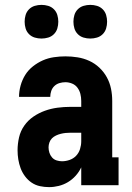

<svg xmlns="http://www.w3.org/2000/svg" viewBox="-20 -759 540 787"><path d="M181 8Q162 8 143.5 4Q125 0 109.5 -10.5Q94 -21 82.5 -36.5Q71 -52 64.5 -69.5Q58 -87 55 -105.5Q52 -124 52 -143Q52 -169 58 -195.5Q64 -222 79.5 -244Q95 -266 117 -281Q139 -296 164 -305Q189 -314 215.5 -317.5Q242 -321 269 -321H313V-345Q313 -360 309.5 -374Q306 -388 297.5 -399.5Q289 -411 275.5 -416.5Q262 -422 248 -422Q236 -422 224 -418.5Q212 -415 203 -406.5Q194 -398 190 -386Q186 -374 186 -362H58Q58 -385 64.5 -408.5Q71 -432 83.5 -452Q96 -472 115 -487Q134 -502 155.5 -511.5Q177 -521 201 -524.5Q225 -528 248 -528Q273 -528 298 -524Q323 -520 346 -509.5Q369 -499 387.5 -481.5Q406 -464 418 -442Q430 -420 435 -395.5Q440 -371 440 -345V-114H466V0H313V-73Q304 -54 290 -38.5Q276 -23 258.5 -12.5Q241 -2 221 3Q201 8 181 8ZM234 -98Q250 -98 265.5 -103.5Q281 -109 292 -120.5Q303 -132 308 -148Q313 -164 313 -180V-215H269Q259 -215 249 -214Q239 -213 229 -210.5Q219 -208 209.5 -203.5Q200 -199 193 -192Q186 -185 182.5 -175Q179 -165 179 -155Q179 -144 182.5 -133Q186 -122 193.5 -113.5Q201 -105 212 -101.5Q223 -98 234 -98ZM350 -601Q336 -601 322.5 -605Q309 -609 299 -619Q289 -629 285 -642.5Q281 -656 281 -670Q281 -684 285 -697.5Q289 -711 299 -721Q309 -731 322.5 -735Q336 -739 350 -739Q364 -739 377.5 -735Q391 -731 401 -721Q411 -711 415 -697.5Q419 -684 419 -670Q419 -656 415 -642.5Q411 -629 401 -619Q391 -609 377.5 -605Q364 -601 350 -601ZM150 -601Q136 -601 122.5 -605Q109 -609 99 -619Q89 -629 85 -642.5Q81 -656 81 -670Q81 -684 85 -697.5Q89 -711 99 -721Q109 -731 122.5 -735Q136 -739 150 -739Q164 -739 177.5 -735Q191 -731 201 -721Q211 -711 215 -697.5Q219 -684 219 -670Q219 -656 215 -642.5Q211 -629 201 -619Q191 -609 177.5 -605Q164 -601 150 -601Z"/></svg>

Font: Iosevka Curly Slab Heavy
Style: Regular
Weight: 900
Monospace: yes
Designer: Belleve Invis
Foundry: Belleve Invis
Version: Version 22.1.2; ttfautohint (v1.8.4)